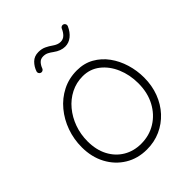

<svg xmlns="http://www.w3.org/2000/svg" viewBox="-268 -1114 1281 1281"><g transform="rotate(-45 372.5 -474.0)"><path d="M360.4 19.5Q274.4 19.5 207.3 -21.5Q140.1 -62.5 101.6 -134.5Q63 -206.5 63 -299.3Q63 -374 87.6 -443.4Q112.3 -512.7 157.5 -567.1Q202.6 -621.6 264.9 -653.3Q327.1 -685.1 402.3 -685.1Q470.2 -685.1 522.9 -655.3Q575.7 -625.5 612.1 -575.4Q648.4 -525.4 667.5 -462.6Q686.5 -399.9 686.5 -334Q686.5 -258.3 662.1 -193.8Q637.7 -129.4 593.5 -81.5Q549.3 -33.7 490 -7.1Q430.7 19.5 360.4 19.5ZM360.4 -34.7Q437.5 -34.7 499 -72.8Q560.5 -110.8 596.4 -178.2Q632.3 -245.6 632.3 -334Q632.3 -414.1 603.5 -481.4Q574.7 -548.8 522.9 -589.4Q471.2 -629.9 402.3 -629.9Q341.8 -629.9 289.8 -603.5Q237.8 -577.1 199.5 -531Q161.1 -484.9 139.6 -425.3Q118.2 -365.7 118.2 -299.3Q118.2 -219.2 149.4 -159.7Q180.7 -100.1 235.6 -67.4Q290.5 -34.7 360.4 -34.7ZM221.7 -843.3Q213.4 -845.7 209 -854Q204.6 -862.3 207.5 -870.1Q218.8 -903.8 243.7 -928.5Q268.6 -953.1 308.1 -953.1Q338.4 -953.1 362.1 -941.9Q385.7 -930.7 405.3 -916.5Q434.6 -895.5 460.4 -895.5Q484.9 -895.5 501.5 -911.6Q518.1 -927.7 528.8 -953.1Q532.2 -961.4 540.8 -964.8Q549.3 -968.3 557.1 -964.8Q565.4 -961.4 568.8 -953.1Q572.3 -944.8 568.8 -936.5Q551.3 -896.5 522.9 -874Q494.6 -851.6 460.4 -851.6Q419.9 -851.6 378.9 -881.8Q363.3 -893.6 347.2 -901.9Q331.1 -910.2 310.1 -910.2Q285.2 -910.2 270.5 -893.8Q255.9 -877.4 249 -857.4Q246.1 -849.1 238 -844.7Q230 -840.3 221.7 -843.3Z"/></g></svg>

Font: Mikhak-DS2-FD Light
Style: Regular
Weight: 300
Designer: Amin Abedi
Version: Version 3.2